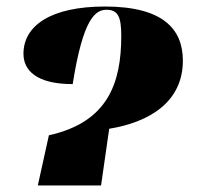

<svg xmlns="http://www.w3.org/2000/svg" viewBox="-20 -569 613 589"><path d="M130 -154 96 0H290L315 -174C438 -194 541 -256 541 -383C541 -479 481 -549 302 -549C137 -549 52 -491 52 -404C52 -353 92 -311 203 -311C235 -514 273 -539 307 -539C343 -539 352 -515 352 -459C352 -314 311 -194 130 -154Z"/></svg>

Font: Noto Serif Display SemiCondensed Black
Style: Italic
Weight: 900
Width: 4
Italic angle: -12°
Designer: Monotype Design Team
Foundry: Monotype Imaging Inc.
Version: Version 2.009